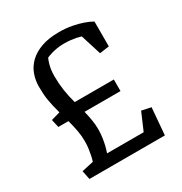

<svg xmlns="http://www.w3.org/2000/svg" viewBox="-159 -788 856 905"><g transform="rotate(-30 269.0 -335.5)"><path d="M58.1 -47.9 122.1 -62Q126.5 -75.7 129.9 -91.8Q132.8 -106 135.5 -124.5Q138.2 -143.1 138.2 -165.5Q138.2 -179.7 137 -193.1Q135.7 -206.5 133.3 -220.7Q130.9 -234.9 127.2 -250.7Q123.5 -266.6 118.7 -285.6H63.5L53.7 -329.1L102.5 -342.8Q96.2 -365.2 91.8 -384Q87.4 -402.8 84.5 -420.7Q81.5 -438.5 80.3 -456.5Q79.1 -474.6 79.1 -495.6Q79.1 -530.8 90.8 -562.5Q102.5 -594.2 127.7 -618.4Q152.8 -642.6 192.6 -657Q232.4 -671.4 288.6 -671.4Q328.6 -671.4 360.4 -665Q392.1 -658.7 414.1 -650.9Q439.9 -642.1 459.5 -630.9V-495.6L407.7 -488.3L372.6 -600.1Q361.3 -603.5 347.7 -606.4Q335.4 -608.9 319.1 -610.8Q302.7 -612.8 282.2 -612.8Q260.7 -612.8 242.9 -609.6Q225.1 -606.4 212.4 -602.5Q197.3 -598.1 185.5 -592.8Q180.2 -582 176.3 -568.4Q172.4 -556.6 169.7 -539.8Q167 -522.9 167 -502Q167 -462.4 172.4 -425.5Q177.7 -388.7 189 -348.6H401.9V-285.6H206.1Q212.9 -257.8 217 -233.2Q221.2 -208.5 221.2 -183.1Q221.2 -157.2 217.8 -135.3Q214.4 -113.3 210.4 -97.2Q205.6 -78.1 200.2 -63H399.4L439.9 -157.2L490.7 -146.5L478.5 0H67.9Z"/></g></svg>

Font: Noticia Text
Style: Regular
Weight: 400
Designer: JM Sole
Foundry: JM Sole
Version: Version 1.003